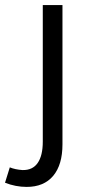

<svg xmlns="http://www.w3.org/2000/svg" viewBox="-78 -546 351 762"><path d="M11.2 128.9Q51.3 129.9 71.5 100.8Q91.8 71.8 91.8 16.1V-525.9H169.9V26.9Q169.9 107.9 133.1 151.9Q96.2 195.8 27.8 195.8Q-16.1 195.8 -58.1 179.2L-39.1 118.2Q-17.6 127 11.2 128.9Z"/></svg>

Font: Argentum Sans Light
Style: Regular
Weight: 300
Designer: Julieta Ulanovsky (Modified by Cristiano Sobral)
Foundry: Julieta Ulanovsky
Version: Version 1.000; ttfautohint (v1.5.65-e2d9)